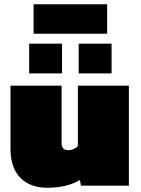

<svg xmlns="http://www.w3.org/2000/svg" viewBox="-20 -880 666 910"><path d="M139.2 -720.2V-859.9H487.8V-720.2ZM118.2 -532.2V-672.9H273.9V-532.2ZM353 -532.2V-672.9H508.8V-532.2ZM204.1 9.8Q122.6 9.8 76.2 -37.6Q29.8 -85 29.8 -173.8V-474.1H272V-200.2Q272 -168 305.2 -168Q315.9 -168 329.3 -173.8Q342.8 -179.7 349.1 -188V-474.1H590.8V0H363.8L358.9 -26.9Q297.4 9.8 204.1 9.8Z"/></svg>

Font: Kanit Black
Style: Regular
Weight: 900
Designer: Katatrad Team
Foundry: CadsonDemak
Version: Version 1.000;PS 001.000;hotconv 1.0.88;makeotf.lib2.5.64775